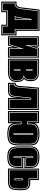

<svg xmlns="http://www.w3.org/2000/svg" viewBox="1192 -1738 654 3078"><g transform="rotate(90 1519.0 -199.0)"><path d="M6 108V-137H49Q67 -137 80.5 -156.5Q94 -176 98 -208L133 -506H475V-137H546V108H376V29H176V108ZM24 90H158V11H394V90H528V-118H457V-487H149L116 -206Q112 -168 92 -143Q72 -118 49 -118H24ZM33 81V-109H50Q76 -109 98 -135.5Q120 -162 125 -205L157 -478H448V-109H519V81H403V2H149V81ZM234 -109H298V-377H285Q273 -286 266 -233.5Q259 -181 254 -155.5Q249 -130 244.5 -121.5Q240 -113 234 -109ZM251 -118Q254 -120 258 -132.5Q262 -145 266 -169Q270 -196 277.5 -246.5Q285 -297 289 -356V-118Z M561 0V-495H728V-424L746 -495H904V0H737V-96L711 0ZM578 -18H699L754 -195V-18H887V-477H758L711 -329V-477H578ZM587 -27V-468H703V-275L764 -468H879V-27H763V-254L692 -27Z M922 0V-495H1147Q1218 -495 1249.5 -462.5Q1281 -430 1281 -378V-350Q1281 -322 1272.5 -298Q1264 -274 1245 -256Q1271 -243 1282.5 -215.5Q1294 -188 1294 -150V-138Q1294 -62 1253.5 -31Q1213 0 1139 0ZM939 -18H1139Q1204 -18 1240 -43.5Q1276 -69 1276 -138V-150Q1276 -238 1213 -254Q1241 -267 1252 -293Q1263 -319 1263 -350V-378Q1263 -422 1236 -449.5Q1209 -477 1147 -477H939ZM947 -27V-468H1147Q1204 -468 1229.5 -443Q1255 -418 1255 -378V-350Q1255 -312 1237.5 -285Q1220 -258 1179 -253V-252Q1216 -252 1242 -227Q1268 -202 1268 -150V-138Q1268 -75 1233.5 -51Q1199 -27 1139 -27ZM1090 -292H1103Q1119 -292 1119 -339Q1119 -355 1118.5 -365.5Q1118 -376 1117 -382Q1115 -393 1103 -393H1090ZM1099 -301V-384H1103Q1108 -384 1109 -375Q1110 -370 1110 -361Q1110 -352 1110 -339Q1110 -301 1103 -301ZM1090 -95H1103Q1112 -95 1116 -108Q1119 -120 1119 -151Q1119 -163 1118.5 -172Q1118 -181 1117 -188Q1116 -201 1103 -201H1090ZM1099 -103V-192H1103Q1108 -192 1109 -182Q1110 -177 1110 -169Q1110 -161 1110 -151Q1110 -138 1110 -128.5Q1110 -119 1109 -114Q1107 -103 1103 -103Z M1307 0V-122Q1324 -122 1339 -132.5Q1354 -143 1356 -168L1384 -495H1743V0H1550V-150H1549Q1547 -90 1535.5 -57.5Q1524 -25 1498 -12.5Q1472 0 1425 0ZM1324 -18H1425Q1467 -18 1488 -28.5Q1509 -39 1518 -63Q1527 -87 1531 -128L1556 -362H1568V-18H1725V-477H1401L1374 -167Q1372 -138 1356.5 -122Q1341 -106 1324 -106ZM1333 -27V-97Q1350 -97 1364.5 -113.5Q1379 -130 1382 -166L1409 -468H1716V-27H1577V-371H1548L1522 -130Q1518 -88 1508.5 -65.5Q1499 -43 1479.5 -35Q1460 -27 1425 -27Z M2128 11Q2062 11 2017.5 -6.5Q1973 -24 1955 -85V0H1761V-497H1955V-424Q1972 -469 2015.5 -486.5Q2059 -504 2128 -504Q2217 -504 2264.5 -474Q2312 -444 2312 -361V-176Q2312 -98 2292 -57.5Q2272 -17 2231.5 -3Q2191 11 2128 11ZM2128 -7Q2185 -7 2222 -19.5Q2259 -32 2276.5 -68.5Q2294 -105 2294 -176V-361Q2294 -433 2251 -459.5Q2208 -486 2128 -486Q2049 -486 2006 -459.5Q1963 -433 1963 -361V-314H1937V-479H1779V-18H1937V-208H1963V-176Q1963 -105 1980.5 -68.5Q1998 -32 2035 -19.5Q2072 -7 2128 -7ZM2128 -16Q2075 -16 2040.5 -28.5Q2006 -41 1989 -75Q1972 -109 1972 -176V-217H1928V-27H1788V-470H1928V-305H1972V-361Q1972 -428 2012.5 -452.5Q2053 -477 2128 -477Q2204 -477 2244 -452.5Q2284 -428 2284 -361V-176Q2284 -109 2267.5 -74.5Q2251 -40 2216.5 -28Q2182 -16 2128 -16ZM2128 -88Q2135 -88 2139.5 -93.5Q2144 -99 2144 -115V-379Q2144 -406 2128 -406Q2113 -406 2113 -379V-115Q2113 -98 2117 -94Q2122 -88 2128 -88ZM2128 -97Q2125 -97 2124 -101Q2122 -105 2122 -115V-379Q2122 -397 2128 -397Q2135 -397 2135 -379V-115Q2135 -105 2133 -101Q2132 -97 2128 -97Z M2500 11Q2440 11 2402 -3.5Q2364 -18 2345.5 -58Q2327 -98 2327 -176V-361Q2327 -442 2372 -473Q2417 -504 2500 -504Q2583 -504 2628 -473Q2673 -442 2673 -361V-263H2511V-245H2673V-176Q2673 -98 2654 -58Q2635 -18 2597 -3.5Q2559 11 2500 11ZM2500 -7Q2554 -7 2588.5 -20Q2623 -33 2639.5 -69.5Q2656 -106 2656 -176V-227H2506V-111Q2506 -97 2500 -97Q2494 -97 2494 -111V-379Q2494 -397 2500 -397Q2506 -397 2506 -379V-281H2656V-361Q2656 -433 2615.5 -459.5Q2575 -486 2500 -486Q2425 -486 2384.5 -459.5Q2344 -433 2344 -361V-176Q2344 -106 2360.5 -69.5Q2377 -33 2412 -20Q2447 -7 2500 -7ZM2500 -16Q2449 -16 2416 -28.5Q2383 -41 2367.5 -75.5Q2352 -110 2352 -176V-361Q2352 -428 2390 -452.5Q2428 -477 2500 -477Q2571 -477 2609 -452.5Q2647 -428 2647 -361V-290H2514V-379Q2514 -406 2500 -406Q2485 -406 2485 -379V-115Q2485 -88 2500 -88Q2514 -88 2514 -115V-218H2647V-176Q2647 -110 2631.5 -75.5Q2616 -41 2583.5 -28.5Q2551 -16 2500 -16Z M2683 0V-495H2867V-357H2909Q2942 -357 2969 -346.5Q2996 -336 3012.5 -308.5Q3029 -281 3029 -230V-170Q3029 -98 3013.5 -61.5Q2998 -25 2966.5 -12.5Q2935 0 2887 0ZM2700 -18H2887Q2929 -18 2957 -30Q2985 -42 2998.5 -74.5Q3012 -107 3012 -170V-230Q3012 -273 2998 -296.5Q2984 -320 2960.5 -329.5Q2937 -339 2909 -339H2850V-477H2700ZM2708 -27V-468H2841V-330H2909Q2947 -330 2975 -309.5Q3003 -289 3003 -230V-170Q3003 -111 2990.5 -80Q2978 -49 2952.5 -38Q2927 -27 2887 -27ZM2856 -98Q2862 -98 2866 -104Q2870 -108 2870 -125V-219Q2870 -235 2866 -240Q2861 -245 2856 -245Q2849 -245 2845 -239.5Q2841 -234 2841 -219V-125Q2841 -108 2845 -104Q2850 -98 2856 -98ZM2856 -107Q2853 -107 2852 -111Q2850 -115 2850 -125V-219Q2850 -236 2856 -236Q2862 -236 2862 -219V-125Q2862 -115 2860 -111Q2859 -107 2856 -107Z"/></g></svg>

Font: Alumni Sans Collegiate One
Style: Regular
Weight: 400
Designer: Robert E. Leuschke
Foundry: Robert E. Leuschke
Version: Version 1.100